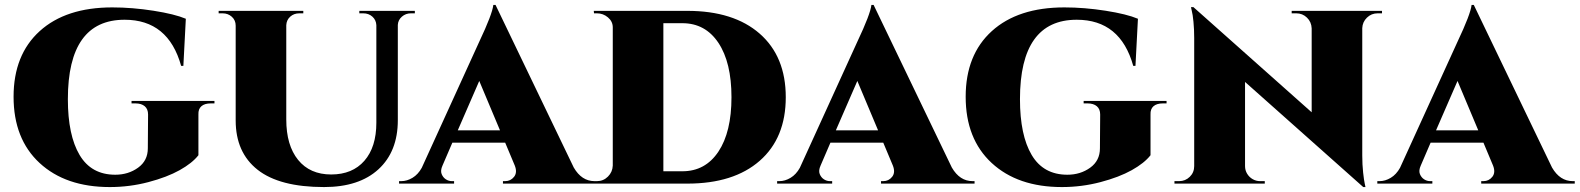

<svg xmlns="http://www.w3.org/2000/svg" viewBox="-20 -744 6401 778"><path d="M849 -325H834Q809 -325 796 -313.5Q783 -302 784 -280V-115Q759 -83 708 -54.5Q657 -26 581 -6Q505 14 425 14Q246 14 140.5 -83.5Q35 -181 35 -352Q35 -522 141 -618Q247 -714 435 -714Q516 -714 602 -700.5Q688 -687 733 -668L723 -477H714Q662 -664 485 -664Q255 -664 255 -342Q255 -196 302.5 -116Q350 -36 447 -36Q500 -36 539.5 -64.5Q579 -93 579 -143L580 -280Q580 -302 566.5 -313.5Q553 -325 529 -325H513V-335H849Z M1436 -700H1661V-690H1645Q1624 -690 1608.5 -676.5Q1593 -663 1592 -643V-257Q1592 -130 1513.5 -58Q1435 14 1293 14Q1113 14 1024 -56Q935 -126 935 -256V-640Q935 -662 919.5 -676Q904 -690 882 -690H866V-700H1209V-690H1193Q1171 -690 1156 -676.5Q1141 -663 1140 -642V-260Q1140 -155 1188 -96Q1236 -37 1322 -37Q1408 -37 1456.5 -92.5Q1505 -148 1505 -247V-642Q1504 -663 1489 -676.5Q1474 -690 1452 -690H1436Z M1988 -724 2305 -65Q2337 -10 2389 -10H2397V0H2018V-10H2027Q2049 -10 2063 -27.5Q2077 -45 2066 -73L2027 -166H1813L1773 -73Q1764 -53 1769.5 -39Q1775 -25 1786.5 -17.5Q1798 -10 1811 -10H1820V0H1597V-10H1606Q1629 -10 1651.5 -23.5Q1674 -37 1689 -64L1922 -575Q1975 -687 1979 -724ZM1835 -216H2006L1922 -416Z M2386 -700H2765Q2953 -700 3058.5 -607.5Q3164 -515 3164 -350Q3164 -185 3058.5 -92.5Q2953 0 2765 0H2386V-10H2399Q2425 -10 2443.5 -28.5Q2462 -47 2463 -73V-633Q2463 -657 2443.5 -673.5Q2424 -690 2399 -690H2387ZM2668 -650V-50H2745Q2838 -50 2891 -129.5Q2944 -209 2944 -350Q2944 -491 2891 -570.5Q2838 -650 2745 -650Z M3520 -724 3837 -65Q3869 -10 3921 -10H3929V0H3550V-10H3559Q3581 -10 3595 -27.5Q3609 -45 3598 -73L3559 -166H3345L3305 -73Q3296 -53 3301.5 -39Q3307 -25 3318.5 -17.5Q3330 -10 3343 -10H3352V0H3129V-10H3138Q3161 -10 3183.5 -23.5Q3206 -37 3221 -64L3454 -575Q3507 -687 3511 -724ZM3367 -216H3538L3454 -416Z M4707 -325H4692Q4667 -325 4654 -313.5Q4641 -302 4642 -280V-115Q4617 -83 4566 -54.5Q4515 -26 4439 -6Q4363 14 4283 14Q4104 14 3998.5 -83.5Q3893 -181 3893 -352Q3893 -522 3999 -618Q4105 -714 4293 -714Q4374 -714 4460 -700.5Q4546 -687 4591 -668L4581 -477H4572Q4520 -664 4343 -664Q4113 -664 4113 -342Q4113 -196 4160.5 -116Q4208 -36 4305 -36Q4358 -36 4397.5 -64.5Q4437 -93 4437 -143L4438 -280Q4438 -302 4424.5 -313.5Q4411 -325 4387 -325H4371V-335H4707Z M5214 -700H5580V-690H5562Q5537 -690 5519 -672.5Q5501 -655 5500 -630V-114Q5500 -77 5503.5 -45Q5507 -13 5510 0L5513 14H5504L5025 -412V-71Q5025 -54 5033.5 -40Q5042 -26 5056 -18Q5070 -10 5086 -10H5105V0H4739V-10H4758Q4783 -10 4801 -27.5Q4819 -45 4819 -71V-590Q4819 -625 4816 -656Q4813 -687 4809 -701L4806 -715H4816L5295 -289V-629Q5294 -655 5276 -672.5Q5258 -690 5233 -690H5214Z M5952 -724 6269 -65Q6301 -10 6353 -10H6361V0H5982V-10H5991Q6013 -10 6027 -27.5Q6041 -45 6030 -73L5991 -166H5777L5737 -73Q5728 -53 5733.5 -39Q5739 -25 5750.5 -17.5Q5762 -10 5775 -10H5784V0H5561V-10H5570Q5593 -10 5615.5 -23.5Q5638 -37 5653 -64L5886 -575Q5939 -687 5943 -724ZM5799 -216H5970L5886 -416Z"/></svg>

Font: Cinzel Decorative Black
Style: Regular
Weight: 900
Designer: Natanael Gama
Version: Version 1.001;PS 001.001;hotconv 1.0.56;makeotf.lib2.0.21325